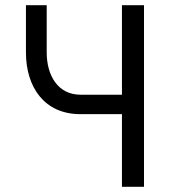

<svg xmlns="http://www.w3.org/2000/svg" viewBox="-20 -720 655 740"><path d="M290 -280H450V0H535V-700H450V-355H290C204 -355 160 -428 160 -518V-700H80V-518C80 -384 151 -280 290 -280Z"/></svg>

Font: Jost
Style: Regular
Weight: 400
Version: Version 3.710